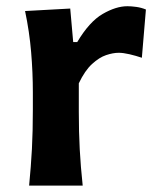

<svg xmlns="http://www.w3.org/2000/svg" viewBox="-20 -582 498 602"><path d="M71.3 0Q77.1 -59.6 80.1 -115Q83 -170.4 83 -238.3V-293Q83 -355 77.6 -418.7Q72.3 -482.4 58.6 -547.4L200.2 -555.2L209.5 -450.2H222.2Q260.3 -514.2 302 -538.3Q343.8 -562.5 379.4 -562.5Q392.1 -562.5 407.7 -560.3Q423.3 -558.1 437.5 -552.2L424.8 -400.9Q406.2 -407.2 386.2 -411.9Q366.2 -416.5 352.1 -416.5Q334.5 -416.5 312.7 -409.2Q291 -401.9 268.6 -381.3Q246.1 -360.8 227.1 -320.8V-231Q227.1 -168.5 230 -114Q232.9 -59.6 239.3 0Z"/></svg>

Font: Pinar-FD SemiBold
Style: Regular
Weight: 600
Designer: Amin Abedi
Version: Version 2.000